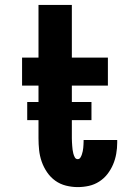

<svg xmlns="http://www.w3.org/2000/svg" viewBox="-20 -755 540 783"><path d="M297 8Q273 8 249 2Q225 -4 205.5 -18Q186 -32 172 -52.5Q158 -73 150 -96Q142 -119 139.5 -143Q137 -167 137 -191V-406H70V-520H137V-735H273V-520H420V-406H273V-191Q273 -183 273.5 -175.5Q274 -168 274.5 -160Q275 -152 276 -144.5Q277 -137 279 -129Q281 -121 285 -113.5Q289 -106 297 -106Q304 -106 308 -112.5Q312 -119 314 -125.5Q316 -132 317.5 -138.5Q319 -145 319.5 -152Q320 -159 320.5 -166Q321 -173 321 -180V-184H458V-173Q458 -151 454 -128Q450 -105 441 -84Q432 -63 418 -45Q404 -27 384.5 -14.5Q365 -2 342.5 3Q320 8 297 8ZM91 -265V-339H353V-265Z"/></svg>

Font: Iosevka Curly Slab Heavy
Style: Regular
Weight: 900
Monospace: yes
Designer: Belleve Invis
Foundry: Belleve Invis
Version: Version 22.1.2; ttfautohint (v1.8.4)